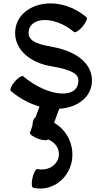

<svg xmlns="http://www.w3.org/2000/svg" viewBox="-20 -598 600 1128"><path d="M44 -63C98 -18 156 12 212 28L188 93C179 93 172 114 170 142L156 181C153 190 174 206 203 217C231 227 256 229 262 221C298 236 324 264 326 302C330 365 266 410 201 395C191 393 178 416 171 446C164 477 166 503 175 505C299 534 413 429 405 298C401 223 359 158 298 123L328 41C442 34 526 -34 520 -136C513 -243 402 -302 290 -322C226 -334 150 -348 148 -401C145 -498 293 -512 415 -410C423 -404 445 -418 465 -442C485 -466 496 -490 488 -497C306 -649 64 -570 69 -399C72 -298 166 -230 270 -211C343 -198 437 -181 440 -131C448 -14 269 -22 116 -150C109 -156 87 -142 66 -118C46 -94 36 -70 44 -63Z"/></svg>

Font: Nupuram SemiBold
Style: Regular
Weight: 600
Designer: Santhosh Thottingal (santhosh.thottingal@gmail.com)
Foundry: SMC
Version: Version 1.000